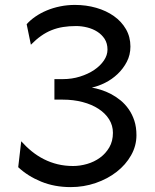

<svg xmlns="http://www.w3.org/2000/svg" viewBox="-20 -745 626 777"><path d="M234.4 -424.8Q271 -424.8 303.7 -435.1Q336.4 -445.3 361.1 -461.9Q385.7 -478.5 400.4 -500Q415 -521.5 415 -544.4Q415 -569.3 403.6 -587.2Q392.1 -605 373.8 -616.7Q355.5 -628.4 332.8 -634Q310.1 -639.6 288.1 -639.6Q259.8 -639.6 235.4 -635.7Q210.9 -631.8 189 -623Q167 -614.3 146.2 -599.6Q125.5 -585 105 -564L87.9 -647Q102.5 -663.6 123.5 -678Q144.5 -692.4 169.7 -702.9Q194.8 -713.4 223.6 -719.2Q252.4 -725.1 283.2 -725.1Q328.6 -725.1 369.4 -713.4Q410.2 -701.7 440.9 -679.9Q471.7 -658.2 489.7 -627Q507.8 -595.7 507.8 -556.6Q507.8 -522.9 493.2 -494.9Q478.5 -466.8 455.8 -445.3Q433.1 -423.8 405.3 -409.9Q377.4 -396 351.6 -390.6Q368.7 -387.7 388.9 -381.3Q409.2 -375 429.2 -364.5Q449.2 -354 467.8 -338.9Q486.3 -323.7 500.7 -303.2Q515.1 -282.7 523.7 -256.6Q532.2 -230.5 532.2 -197.8Q532.2 -154.8 510.5 -116.5Q488.8 -78.1 452.1 -49.6Q415.5 -21 367.2 -4.4Q318.8 12.2 266.1 12.2Q200.7 12.2 146.5 -10Q92.3 -32.2 53.7 -68.4L65.9 -173.3Q85.9 -150.9 108.9 -132.3Q131.8 -113.8 158 -100.6Q184.1 -87.4 213.4 -80.3Q242.7 -73.2 275.9 -73.2Q303.7 -73.2 332.5 -81.5Q361.3 -89.8 384.5 -106.7Q407.7 -123.5 422.4 -148.7Q437 -173.8 437 -207.5Q437 -237.3 421.6 -262Q406.2 -286.6 378.9 -304.4Q351.6 -322.3 314.5 -332Q277.3 -341.8 234.4 -341.8H200.2V-424.8Z"/></svg>

Font: Andika Afr
Style: Regular
Weight: 400
Designer: Victor Gaultney, Annie Olsen, Julie Remington, Don Collingsworth, Eric Hays, Becca Hirsbrunner
Foundry: SIL International
Version: Version 5.000